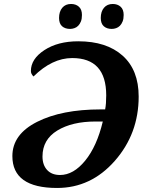

<svg xmlns="http://www.w3.org/2000/svg" viewBox="-20 -932 742 962"><path d="M506.8 -383.8Q512.2 -411.1 512.2 -454.1Q512.2 -641.1 341.8 -641.1Q241.2 -641.1 147.9 -548.8Q134.8 -561.5 134.8 -576.2Q134.8 -636.7 202.4 -680.9Q270 -725.1 372.1 -725.1Q513.7 -725.1 594.2 -653.3Q674.8 -581.5 674.8 -448.2Q674.8 -262.2 555.4 -126.2Q436 9.8 266.1 9.8Q42 9.8 42 -149.9Q42 -258.8 165.5 -321.3Q289.1 -383.8 483.9 -383.8ZM495.1 -323.2H459Q340.8 -323.2 266.8 -277.8Q192.9 -232.4 192.9 -147.9Q192.9 -105.5 216.1 -80.3Q239.3 -55.2 280.8 -55.2Q348.1 -55.2 406.7 -127Q465.3 -198.7 495.1 -323.2ZM390.6 -856.9Q390.6 -837.4 385.3 -824.2Q379.9 -811 371.6 -802.7Q363.3 -794.4 352.5 -790.8Q341.8 -787.1 331.1 -787.1Q306.2 -787.1 291 -800.5Q275.9 -814 275.9 -841.8Q275.9 -874 292 -893.1Q308.1 -912.1 335.9 -912.1Q359.9 -912.1 375.2 -898.4Q390.6 -884.8 390.6 -856.9ZM599.6 -856.9Q599.6 -837.4 594.2 -824.2Q588.9 -811 580.6 -802.7Q572.3 -794.4 561.5 -790.8Q550.8 -787.1 540 -787.1Q515.1 -787.1 500 -800.5Q484.9 -814 484.9 -841.8Q484.9 -874 501 -893.1Q517.1 -912.1 544.9 -912.1Q568.8 -912.1 584.2 -898.4Q599.6 -884.8 599.6 -856.9Z"/></svg>

Font: Droid Serif
Style: Bold Italic
Weight: 700
Italic angle: -12°
Designer: Monotype Design team
Foundry: Monotype Imaging Inc.
Version: Version 1.03